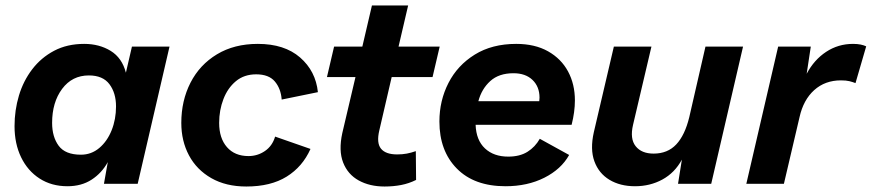

<svg xmlns="http://www.w3.org/2000/svg" viewBox="-20 -670 3178 700"><path d="M226 9Q168 9 124.5 -19Q81 -47 57 -96.5Q33 -146 33 -210Q33 -268 49 -321.5Q65 -375 97.5 -417.5Q130 -460 177.5 -485Q225 -510 287 -510Q342 -510 383.5 -484.5Q425 -459 439 -405L461 -500H598L482 0H359L373 -79Q351 -39 314 -15Q277 9 226 9ZM275 -106Q313 -106 342 -130.5Q371 -155 387 -195Q403 -235 403 -282Q403 -331 379 -363Q355 -395 304 -395Q243 -395 206.5 -346Q170 -297 170 -222Q170 -171 194 -138.5Q218 -106 275 -106Z M878 10Q804 10 750.5 -20.5Q697 -51 669 -103.5Q641 -156 641 -222Q641 -303 674.5 -368.5Q708 -434 771 -472Q834 -510 920 -510Q1017 -510 1074 -460.5Q1131 -411 1139 -334L1007 -307Q1004 -347 982 -373Q960 -399 914 -399Q870 -399 840 -374Q810 -349 794.5 -308.5Q779 -268 779 -222Q779 -166 807.5 -133.5Q836 -101 886 -101Q919 -101 946 -119.5Q973 -138 983 -172L1112 -127Q1083 -62 1025 -26Q967 10 878 10Z M1382 10Q1328 10 1288 -12Q1248 -34 1231 -77.5Q1214 -121 1228 -185L1276 -389H1172L1198 -500H1301L1336 -650H1468L1433 -500H1583L1557 -389H1408L1363 -195Q1352 -149 1369 -128Q1386 -107 1428 -107Q1447 -107 1463 -110Q1479 -113 1496 -119L1497 -14Q1471 -1 1442.5 4.5Q1414 10 1382 10Z M1823 9Q1709 9 1645.5 -55.5Q1582 -120 1582 -227Q1582 -303 1615 -367.5Q1648 -432 1711 -471Q1774 -510 1862 -510Q1930 -510 1978 -483Q2026 -456 2051 -409.5Q2076 -363 2076 -304Q2076 -262 2064 -215H1714Q1716 -159 1748 -129Q1780 -99 1833 -99Q1875 -99 1903 -116.5Q1931 -134 1948 -164L2055 -105Q2026 -53 1964.5 -22Q1903 9 1823 9ZM1852 -403Q1799 -403 1767.5 -374.5Q1736 -346 1724 -301H1946Q1947 -307 1947 -314Q1947 -354 1921.5 -378.5Q1896 -403 1852 -403Z M2295 9Q2241 9 2202 -14.5Q2163 -38 2147 -82Q2131 -126 2145 -188L2218 -500H2355L2288 -215Q2276 -164 2297.5 -137Q2319 -110 2363 -110Q2414 -110 2445.5 -143.5Q2477 -177 2493 -243L2552 -500H2689L2573 0H2452L2466 -88Q2440 -40 2395 -15.5Q2350 9 2295 9Z M2701 0 2817 -500H2936L2921 -401Q2948 -452 2992 -481Q3036 -510 3090 -510Q3106 -510 3118 -507.5Q3130 -505 3138 -501L3099 -367Q3089 -371 3077 -374Q3065 -377 3046 -377Q2988 -377 2948.5 -341.5Q2909 -306 2895 -243L2838 0Z"/></svg>

Font: Prodigy Sans SemiBold
Style: Italic
Weight: 600
Italic angle: -13°
Designer: Wei Huang
Foundry: Wei Huang
Version: Version 1.003; ttfautohint (v1.8.3)